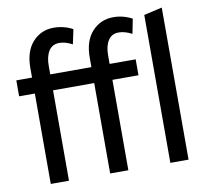

<svg xmlns="http://www.w3.org/2000/svg" viewBox="-81 -825 992 914"><g transform="rotate(-10 415.5 -367.5)"><path d="M16 -437V-514H92V-560Q92 -641 132.5 -685.5Q173 -730 234 -730Q259 -730 282.5 -724Q306 -718 326 -707L311 -636Q278 -654 248 -654Q214 -654 197 -627Q180 -600 180 -556V-514H379V-560Q379 -641 420 -685.5Q461 -730 522 -730Q547 -730 570 -724Q593 -718 613 -707L599 -636Q565 -654 535 -654Q501 -654 484 -627Q467 -600 467 -556V-514H593V-437H467V0H379V-437H180V0H92V-437ZM670 0V-715L758 -735V0Z"/></g></svg>

Font: Radio Canada Condensed
Style: Regular
Weight: 400
Width: 3
Designer: Charles Daoud, Etienne Aubert Bonn, Alexandre Saumier Demers, Jacques Le Bailly
Foundry: Radio-Canada
Version: Version 2.104; ttfautohint (v1.8.4.7-5d5b);gftools[0.9.28.de